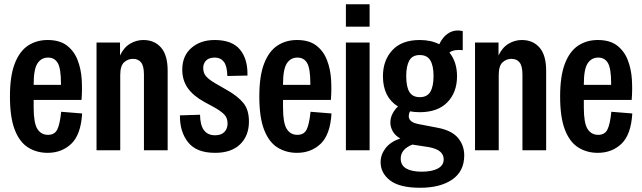

<svg xmlns="http://www.w3.org/2000/svg" viewBox="-20 -710 3034 907"><path d="M205 12Q153 12 112.5 -13.5Q72 -39 49.5 -97.5Q27 -156 27 -254Q27 -352 50 -410.5Q73 -469 113 -495Q153 -521 205 -521Q262 -521 296 -495Q330 -469 346.5 -426.5Q363 -384 366 -334.5Q369 -285 365 -238H139V-202Q139 -129 156.5 -101Q174 -73 207 -73Q238 -73 250.5 -98Q263 -123 269 -182L368 -174Q362 -74 317 -31Q272 12 205 12ZM139 -312V-309H268V-315Q268 -386 253 -412Q238 -438 207 -438Q175 -438 157 -410.5Q139 -383 139 -312Z M436 0V-509H547V-448Q565 -486 594.5 -503.5Q624 -521 657 -521Q710 -521 741 -485Q772 -449 772 -376V0H660V-357Q660 -398 646.5 -415Q633 -432 608 -432Q584 -432 566 -415.5Q548 -399 548 -355V0Z M996 12Q908 12 868.5 -38Q829 -88 830 -165L925 -168Q926 -71 996 -71Q1025 -71 1040 -86.5Q1055 -102 1055 -127Q1055 -154 1038 -170.5Q1021 -187 992 -203L946 -228Q893 -257 867 -294Q841 -331 841 -381Q841 -446 884 -483.5Q927 -521 994 -521Q1076 -521 1113.5 -476Q1151 -431 1149 -353L1054 -351Q1053 -398 1037.5 -418Q1022 -438 995 -438Q967 -438 953.5 -424Q940 -410 940 -389Q940 -365 953.5 -349.5Q967 -334 996 -317L1055 -283Q1104 -255 1130 -223Q1156 -191 1156 -136Q1156 -69 1114.5 -28.5Q1073 12 996 12Z M1383 12Q1331 12 1290.5 -13.5Q1250 -39 1227.5 -97.5Q1205 -156 1205 -254Q1205 -352 1228 -410.5Q1251 -469 1291 -495Q1331 -521 1383 -521Q1440 -521 1474 -495Q1508 -469 1524.5 -426.5Q1541 -384 1544 -334.5Q1547 -285 1543 -238H1317V-202Q1317 -129 1334.5 -101Q1352 -73 1385 -73Q1416 -73 1428.5 -98Q1441 -123 1447 -182L1546 -174Q1540 -74 1495 -31Q1450 12 1383 12ZM1317 -312V-309H1446V-315Q1446 -386 1431 -412Q1416 -438 1385 -438Q1353 -438 1335 -410.5Q1317 -383 1317 -312Z M1614 -584V-690H1726V-584ZM1614 0V-509H1726V0Z M1965 177Q1868 177 1823 142.5Q1778 108 1778 56Q1778 21 1801 -9.5Q1824 -40 1871 -56Q1847 -69 1835.5 -89.5Q1824 -110 1824 -131Q1824 -153 1834 -172.5Q1844 -192 1860 -207Q1789 -251 1789 -350Q1789 -425 1833.5 -473Q1878 -521 1963 -521Q2016 -521 2055 -501Q2071 -534 2093.5 -550Q2116 -566 2142 -566Q2154 -566 2166 -563V-473Q2148 -475 2132 -473Q2116 -471 2103 -462Q2139 -417 2139 -350Q2139 -274 2093.5 -227Q2048 -180 1963 -180Q1938 -180 1917 -184Q1911 -173 1911 -161Q1911 -133 1956 -124L2050 -106Q2115 -93 2144 -58Q2173 -23 2173 24Q2173 99 2116.5 138Q2060 177 1965 177ZM1963 -251Q1998 -251 2013 -276.5Q2028 -302 2028 -351Q2028 -399 2013 -424.5Q1998 -450 1963 -450Q1928 -450 1913.5 -424Q1899 -398 1899 -351Q1899 -300 1914 -275.5Q1929 -251 1963 -251ZM1873 39Q1873 71 1899 86Q1925 101 1972 101Q2021 101 2048.5 86Q2076 71 2076 43Q2076 21 2059.5 6.5Q2043 -8 2006 -15L1928 -27Q1873 -5 1873 39Z M2224 0V-509H2335V-448Q2353 -486 2382.5 -503.5Q2412 -521 2445 -521Q2498 -521 2529 -485Q2560 -449 2560 -376V0H2448V-357Q2448 -398 2434.5 -415Q2421 -432 2396 -432Q2372 -432 2354 -415.5Q2336 -399 2336 -355V0Z M2804 12Q2752 12 2711.5 -13.5Q2671 -39 2648.5 -97.5Q2626 -156 2626 -254Q2626 -352 2649 -410.5Q2672 -469 2712 -495Q2752 -521 2804 -521Q2861 -521 2895 -495Q2929 -469 2945.5 -426.5Q2962 -384 2965 -334.5Q2968 -285 2964 -238H2738V-202Q2738 -129 2755.5 -101Q2773 -73 2806 -73Q2837 -73 2849.5 -98Q2862 -123 2868 -182L2967 -174Q2961 -74 2916 -31Q2871 12 2804 12ZM2738 -312V-309H2867V-315Q2867 -386 2852 -412Q2837 -438 2806 -438Q2774 -438 2756 -410.5Q2738 -383 2738 -312Z"/></svg>

Font: Special Gothic Condensed Medium
Style: Regular
Weight: 500
Width: 3
Designer: Alistair McCready
Foundry: Monolith
Version: Version 1.000; ttfautohint (v1.8.4.7-5d5b)